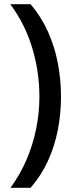

<svg xmlns="http://www.w3.org/2000/svg" viewBox="-20 -738 351 916"><path d="M271 -276Q271 -196 256 -118.5Q241 -41 209 29Q177 99 126 158H30Q76 95 106.5 24Q137 -47 152.5 -123.5Q168 -200 168 -277Q168 -396 133.5 -510Q99 -624 29 -718H126Q177 -658 209 -586.5Q241 -515 256 -436.5Q271 -358 271 -276Z"/></svg>

Font: Noto Sans Symbols Medium
Style: Regular
Weight: 500
Version: Version 2.002